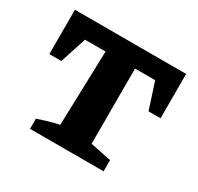

<svg xmlns="http://www.w3.org/2000/svg" viewBox="-121 -677 843 818"><g transform="rotate(30 300.5 -267.5)"><path d="M575 -535V-317H516L474 -446H375V-76L478 -55V0H116V-50Q140 -58 166 -66Q192 -74 219 -79L230 -446H129L87 -317H28V-535Z"/></g></svg>

Font: Piazzolla SC
Style: Bold
Weight: 700
Designer: Juan Pablo del Peral
Foundry: Huerta Tipografica
Version: Version 1.330